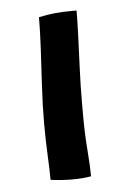

<svg xmlns="http://www.w3.org/2000/svg" viewBox="-41 -474 333 510"><g transform="rotate(-5 126.0 -219.0)"><path d="M182 0Q171 2 158 3Q145 4 131 4Q118 4 103 3Q88 2 74 0Q74 -26 72 -66Q70 -106 70 -152Q70 -199 73 -250.5Q76 -302 78.5 -350Q81 -398 81 -433Q104 -438 124.5 -440Q145 -442 168 -442H182Q182 -416 180.5 -375Q179 -334 177 -287.5Q175 -241 175 -197V-162Q175 -115 178.5 -70.5Q182 -26 182 0Z"/></g></svg>

Font: Ponomar
Style: Regular
Weight: 400
Version: Version 1.301; ttfautohint (v1.8.4.7-5d5b)